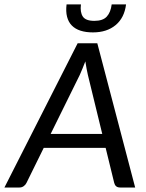

<svg xmlns="http://www.w3.org/2000/svg" viewBox="-49 -834 648 854"><path d="M0 0ZM552.2 0H485.8Q474.1 0 467.8 -5.4Q461.4 -10.7 459 -20.5L420.9 -176.3H145.5L68.8 -20.5Q64.9 -12.2 56.6 -6.1Q48.3 0 37.6 0H-29.3L296.4 -641.6H383.8ZM176.3 -238.3H405.8L341.8 -501Q339.4 -512.7 336.2 -528.1Q333 -543.5 330.6 -561Q323.7 -543.5 317.4 -527.8Q311 -512.2 305.7 -500.5ZM364.3 -689.9Q333 -689.9 309.3 -697.5Q285.6 -705.1 270.5 -720.5Q255.4 -735.8 249.3 -759.3Q243.2 -782.7 247.1 -814.5H311Q306.6 -779.8 319.3 -760.5Q332 -741.2 370.6 -741.2Q408.7 -741.2 426 -760.3Q443.4 -779.3 447.8 -814.5H511.7Q504.4 -754.9 465.3 -722.4Q426.3 -689.9 364.3 -689.9Z"/></svg>

Font: Carlito
Style: Italic
Weight: 400
Italic angle: -7°
Designer: Lukasz Dziedzic
Foundry: tyPoland Lukasz Dziedzic
Version: Version 1.104